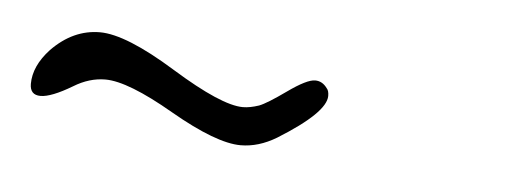

<svg xmlns="http://www.w3.org/2000/svg" viewBox="-69 -454 413 157"><g transform="rotate(5 138.0 -376.0)"><path d="M-9.3 -370.6Q-26.4 -360.4 -35.2 -360.4Q-43.9 -360.4 -43.9 -369.6Q-43.9 -384.3 -30.8 -398.4Q-13.2 -416.5 8.8 -416.5Q30.3 -416.5 71.5 -391.1Q112.8 -365.7 130.4 -365.7Q136.2 -365.7 143.6 -368.2Q149.9 -370.6 165.3 -381.6Q180.7 -392.6 187.5 -392.6Q193.4 -392.6 197.3 -387.2Q199.2 -385.3 199.2 -380.9Q199.2 -367.2 160.6 -343.3Q146 -334.5 131.3 -334.5Q111.3 -334.5 73.2 -356.4Q35.2 -378.4 16.6 -378.4Q3.4 -378.4 -9.3 -370.6Z"/></g></svg>

Font: Sintesa 3
Style: 3
Weight: 400
Version: Version 001.000